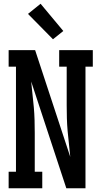

<svg xmlns="http://www.w3.org/2000/svg" viewBox="-20 -1002 540 1022"><path d="M26 0V-88H65V-647H26V-735H167L354 -167Q351 -201 347 -235.5Q343 -270 340 -304Q337 -338 336 -372.5Q335 -407 335 -441V-647H295V-735H474V-647H435V0H333L146 -568Q149 -534 153 -499.5Q157 -465 160 -431Q163 -397 164 -362.5Q165 -328 165 -294V-88H205V0ZM262 -793 129 -928 196 -982 317 -837Z"/></svg>

Font: Iosevka Curly Slab Semibold
Style: Regular
Weight: 600
Monospace: yes
Designer: Belleve Invis
Foundry: Belleve Invis
Version: Version 22.1.2; ttfautohint (v1.8.4)